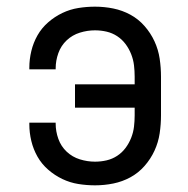

<svg xmlns="http://www.w3.org/2000/svg" viewBox="-20 -548 565 576"><path d="M265 8Q240 8 215 4Q190 0 167 -11Q144 -22 124.5 -39Q105 -56 92.5 -78Q80 -100 74 -125Q68 -150 68 -175V-180H147V-177Q147 -154 155 -131.5Q163 -109 180 -93Q197 -77 219.5 -70Q242 -63 265 -63Q283 -63 300 -67Q317 -71 331.5 -80.5Q346 -90 356.5 -104Q367 -118 373.5 -134.5Q380 -151 382 -168Q384 -185 384 -202V-225H205V-295H384V-318Q384 -335 382 -352Q380 -369 373.5 -385.5Q367 -402 356.5 -416Q346 -430 331.5 -439.5Q317 -449 300 -453Q283 -457 265 -457Q242 -457 219.5 -450Q197 -443 180 -427Q163 -411 155 -388.5Q147 -366 147 -343V-340H68V-345Q68 -370 74 -395Q80 -420 92.5 -442Q105 -464 124.5 -481Q144 -498 167 -509Q190 -520 215 -524Q240 -528 265 -528Q293 -528 320 -522.5Q347 -517 371 -504Q395 -491 413.5 -470Q432 -449 443.5 -424Q455 -399 459 -372Q463 -345 463 -318V-202Q463 -175 459 -148Q455 -121 443.5 -96Q432 -71 413.5 -50Q395 -29 371 -16Q347 -3 320 2.5Q293 8 265 8Z"/></svg>

Font: Iosevka Pride
Style: Regular
Weight: 400
Monospace: yes
Designer: Belleve Invis
Foundry: Belleve Invis
Version: Version 30.3.1; ttfautohint (v1.8.4)